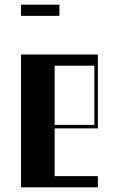

<svg xmlns="http://www.w3.org/2000/svg" viewBox="-20 -804 510 824"><path d="M70 -570H400V-253H214.5V-48H400V0H70ZM385 -268V-522H214.5V-268ZM70 -784H235V-736H70Z"/></svg>

Font: Facade Sud
Style: Regular
Weight: 100
Designer: Éléonore Fines
Foundry: Velvetyne Type Foundry
Version: Version 1.001;Glyphs 3.2 (3202)